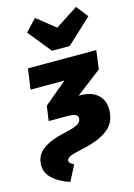

<svg xmlns="http://www.w3.org/2000/svg" viewBox="-172 -907 848 1211"><g transform="rotate(-15 252.0 -301.5)"><path d="M-20 79Q-20 14 31 -23.5Q82 -61 170 -80Q236 -94 262 -108.5Q288 -123 288 -146Q288 -164 272.5 -171.5Q257 -179 218 -179H98L112 -276L260 -400H39L58 -534H504L488 -412L322 -285H328Q403 -285 444 -250Q485 -215 486 -153Q486 -68 428 -23Q370 22 267 44Q196 59 174 69.5Q152 80 152 95Q152 104 159.5 111Q167 118 183 126L131 227Q62 205 21 167.5Q-20 130 -20 79ZM511 -753 349 -602H233L111 -753L183 -830L303 -734L451 -830Z"/></g></svg>

Font: FiraGO Heavy
Style: Italic
Weight: 900
Italic angle: -8°
Designer: bBox Type GmbH
Foundry: bBox Type GmbH
Version: Version 1.001